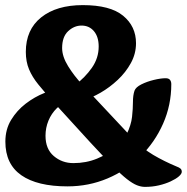

<svg xmlns="http://www.w3.org/2000/svg" viewBox="-20 -716 731 751"><path d="M547 15Q532 15 515.5 8.5Q499 2 476.5 -15.5Q454 -33 420 -67.5Q386 -102 335 -157L188 -318Q154 -356 130 -385.5Q106 -415 93.5 -445Q81 -475 81 -513Q81 -600 141 -648Q201 -696 304 -696Q411 -696 461.5 -654.5Q512 -613 512 -547Q512 -506 492 -469.5Q472 -433 440.5 -403.5Q409 -374 373.5 -353.5Q338 -333 306 -324L273 -383Q313 -413 339.5 -451Q366 -489 366 -534Q366 -572 347.5 -594Q329 -616 299 -616Q270 -616 246.5 -594Q223 -572 223 -528Q223 -495 246.5 -457Q270 -419 302 -385L496 -178Q537 -135 579.5 -110Q622 -85 670 -65Q681 -61 686 -56.5Q691 -52 691 -44Q691 -36 679.5 -26Q668 -16 647.5 -6.5Q627 3 601.5 9Q576 15 547 15ZM226 -372 254 -321Q224 -314 202.5 -293Q181 -272 169.5 -244Q158 -216 158 -185Q158 -133 190.5 -105.5Q223 -78 267 -78Q317 -78 359.5 -95.5Q402 -113 432.5 -139Q463 -165 475 -190Q493 -227 496.5 -259Q500 -291 500 -317Q500 -343 506 -361Q511 -375 533 -386Q555 -397 582 -403.5Q609 -410 628 -410Q640 -410 645 -403.5Q650 -397 650 -387Q650 -305 618 -232.5Q586 -160 530 -104.5Q474 -49 400.5 -18Q327 13 244 13Q126 13 63.5 -30.5Q1 -74 1 -162Q1 -210 23.5 -247Q46 -284 80.5 -310.5Q115 -337 154 -352.5Q193 -368 226 -372Z"/></svg>

Font: Alkatra
Style: Regular
Weight: 400
Designer: Suman Bhandary
Version: Version 1.100;gftools[0.9.22]